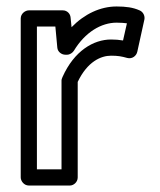

<svg xmlns="http://www.w3.org/2000/svg" viewBox="-20 -548 494 593"><path d="M94 -25V-466H151L157 -401C158 -388 170 -379 182 -379H187C196 -379 204 -385 208 -391C243 -449 293 -478 340 -478C354 -478 365 -477 372 -476L360 -423C347 -425 337 -426 323 -426C269 -426 209 -391 173 -310C172 -307 170 -303 170 -300V-25ZM44 0C44 11 54 25 69 25H196C207 25 220 15 220 0V-295C250 -358 292 -376 323 -376C344 -376 355 -374 373 -369C388 -365 401 -375 404 -388L426 -488C428 -498 423 -511 411 -516C391 -525 369 -528 340 -528C290 -528 241 -505 201 -464L198 -494C197 -506 187 -516 174 -516H69C58 -516 44 -506 44 -491Z"/></svg>

Font: Falling Sky
Style: ExtOu
Weight: 400
Designer: Paul D. Hunt
Foundry: Adobe Systems Incorporated
Version: Version 1.02